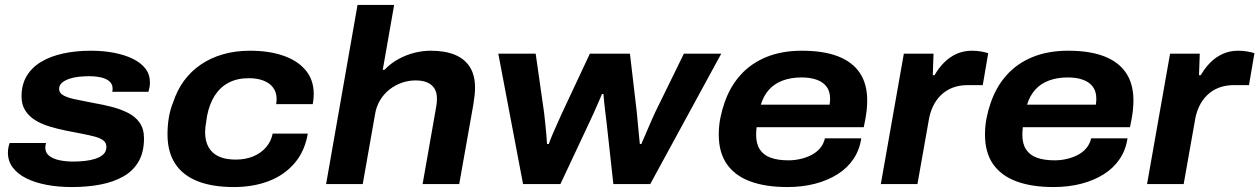

<svg xmlns="http://www.w3.org/2000/svg" viewBox="-20 -744 5090 776"><path d="M271 12Q215 12 168 3Q121 -6 86 -23.5Q51 -41 31.5 -67Q12 -93 12 -127Q12 -138 14 -148Q16 -158 19 -166H166Q165 -162 164 -157Q163 -152 163 -148Q163 -127 178.5 -114.5Q194 -102 220 -96.5Q246 -91 276 -91Q299 -91 322.5 -93.5Q346 -96 366 -102.5Q386 -109 398 -120.5Q410 -132 410 -150Q410 -167 397.5 -176.5Q385 -186 362.5 -192Q340 -198 311 -203.5Q282 -209 247 -216Q212 -223 179.5 -233Q147 -243 122 -258.5Q97 -274 82 -297.5Q67 -321 67 -354Q67 -402 88 -437Q109 -472 147 -494.5Q185 -517 236 -528Q287 -539 347 -539Q398 -539 441.5 -530.5Q485 -522 517.5 -506Q550 -490 568 -466.5Q586 -443 586 -411Q586 -400 584 -389.5Q582 -379 580 -373H434Q435 -378 435 -381.5Q435 -385 435 -387Q435 -404 422.5 -415Q410 -426 388.5 -431Q367 -436 339 -436Q321 -436 300.5 -434Q280 -432 261.5 -426Q243 -420 231 -410Q219 -400 219 -385Q219 -367 239 -357Q259 -347 292 -341Q325 -335 362 -327Q397 -321 432 -312Q467 -303 497 -288Q527 -273 544.5 -248Q562 -223 562 -185Q562 -129 540 -91Q518 -53 478 -30.5Q438 -8 385 2Q332 12 271 12Z M925 12Q839 12 779 -11.5Q719 -35 688 -82.5Q657 -130 657 -201Q657 -237 662.5 -269.5Q668 -302 680 -331Q696 -380 724 -418Q752 -456 791.5 -483Q831 -510 881 -524.5Q931 -539 991 -539Q1067 -539 1125 -519Q1183 -499 1215.5 -460Q1248 -421 1248 -364Q1248 -354 1247 -344Q1246 -334 1244 -323H1096Q1097 -328 1097.5 -333Q1098 -338 1098 -344Q1098 -370 1084.5 -389Q1071 -408 1045.5 -418Q1020 -428 986 -428Q938 -428 903.5 -409.5Q869 -391 847.5 -357Q826 -323 817 -276Q815 -261 813 -249.5Q811 -238 810 -229Q809 -220 809 -209Q809 -174 823 -149Q837 -124 864.5 -111.5Q892 -99 933 -99Q972 -99 1003.5 -112Q1035 -125 1055.5 -149Q1076 -173 1082 -204H1224Q1212 -133 1170.5 -84.5Q1129 -36 1066 -12Q1003 12 925 12Z M1298 0 1425 -724H1573L1527 -462H1534Q1559 -488 1590 -505Q1621 -522 1654.5 -530.5Q1688 -539 1721 -539Q1778 -539 1817.5 -523Q1857 -507 1878.5 -474Q1900 -441 1900 -389Q1900 -374 1898 -357Q1896 -340 1893 -321L1836 0H1688L1742 -307Q1744 -317 1745 -326Q1746 -335 1746 -344Q1746 -371 1735.5 -387Q1725 -403 1706 -411Q1687 -419 1660 -419Q1631 -419 1604 -409.5Q1577 -400 1554.5 -382.5Q1532 -365 1516.5 -339.5Q1501 -314 1496 -283L1446 0Z M2094 0 1994 -527H2145L2179 -289Q2181 -271 2183.5 -247.5Q2186 -224 2188 -201.5Q2190 -179 2191 -162H2198Q2204 -179 2213.5 -201.5Q2223 -224 2233.5 -247Q2244 -270 2252 -288L2364 -527H2526L2554 -288Q2555 -277 2557 -254.5Q2559 -232 2561.5 -207.5Q2564 -183 2566 -162H2572Q2580 -180 2590 -203.5Q2600 -227 2610 -250Q2620 -273 2627 -288L2744 -527H2895L2608 0H2459L2432 -245Q2430 -264 2427 -286.5Q2424 -309 2422 -329.5Q2420 -350 2419 -364H2413Q2407 -350 2398 -329Q2389 -308 2379 -286Q2369 -264 2360 -245L2245 0Z M3162 12Q3074 12 3012 -11Q2950 -34 2917.5 -81Q2885 -128 2885 -200Q2885 -235 2891.5 -267.5Q2898 -300 2908 -328Q2930 -393 2972.5 -440.5Q3015 -488 3077.5 -513.5Q3140 -539 3221 -539Q3308 -539 3366.5 -516.5Q3425 -494 3455 -449.5Q3485 -405 3485 -337Q3485 -320 3482.5 -295.5Q3480 -271 3471 -230H3038Q3037 -222 3036.5 -214Q3036 -206 3036 -199Q3036 -163 3051 -140Q3066 -117 3095 -106.5Q3124 -96 3167 -96Q3191 -96 3215 -101.5Q3239 -107 3259.5 -117.5Q3280 -128 3294.5 -145Q3309 -162 3314 -185H3461Q3454 -138 3429.5 -101.5Q3405 -65 3365.5 -40Q3326 -15 3274.5 -1.5Q3223 12 3162 12ZM3055 -321H3333Q3334 -328 3334.5 -334Q3335 -340 3335 -345Q3335 -375 3320.5 -394Q3306 -413 3280 -422Q3254 -431 3220 -431Q3177 -431 3143.5 -418.5Q3110 -406 3088 -381.5Q3066 -357 3055 -321Z M3540 0 3633 -527H3753L3750 -440H3757Q3773 -468 3795 -490.5Q3817 -513 3845.5 -526Q3874 -539 3908 -539Q3928 -539 3945 -536Q3962 -533 3974 -529L3952 -400H3892Q3857 -400 3830 -389.5Q3803 -379 3783 -359.5Q3763 -340 3750.5 -313.5Q3738 -287 3733 -254L3688 0Z M4238 12Q4150 12 4088 -11Q4026 -34 3993.5 -81Q3961 -128 3961 -200Q3961 -235 3967.5 -267.5Q3974 -300 3984 -328Q4006 -393 4048.5 -440.5Q4091 -488 4153.5 -513.5Q4216 -539 4297 -539Q4384 -539 4442.5 -516.5Q4501 -494 4531 -449.5Q4561 -405 4561 -337Q4561 -320 4558.5 -295.5Q4556 -271 4547 -230H4114Q4113 -222 4112.5 -214Q4112 -206 4112 -199Q4112 -163 4127 -140Q4142 -117 4171 -106.5Q4200 -96 4243 -96Q4267 -96 4291 -101.5Q4315 -107 4335.5 -117.5Q4356 -128 4370.5 -145Q4385 -162 4390 -185H4537Q4530 -138 4505.5 -101.5Q4481 -65 4441.5 -40Q4402 -15 4350.5 -1.5Q4299 12 4238 12ZM4131 -321H4409Q4410 -328 4410.5 -334Q4411 -340 4411 -345Q4411 -375 4396.5 -394Q4382 -413 4356 -422Q4330 -431 4296 -431Q4253 -431 4219.5 -418.5Q4186 -406 4164 -381.5Q4142 -357 4131 -321Z M4616 0 4709 -527H4829L4826 -440H4833Q4849 -468 4871 -490.5Q4893 -513 4921.5 -526Q4950 -539 4984 -539Q5004 -539 5021 -536Q5038 -533 5050 -529L5028 -400H4968Q4933 -400 4906 -389.5Q4879 -379 4859 -359.5Q4839 -340 4826.5 -313.5Q4814 -287 4809 -254L4764 0Z"/></svg>

Font: Archivo SemiExpanded
Style: Bold Italic
Weight: 700
Width: 6
Italic angle: -10°
Designer: Hector Gatti
Foundry: Omnibus-Type
Version: Version 2.001